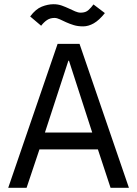

<svg xmlns="http://www.w3.org/2000/svg" viewBox="-20 -890 650 910"><path d="M253 -682H357L591 0H504L444 -182H167L106 0H19ZM417 -262 307 -602H304L193 -262ZM477 -828Q450 -794 424.5 -779.5Q399 -765 374 -765Q349 -765 329.5 -771Q310 -777 293.5 -784.5Q277 -792 263.5 -798.5Q250 -805 238 -805Q218 -805 203 -795Q188 -785 175 -768L123 -812Q149 -847 178 -858.5Q207 -870 234 -870Q255 -870 273 -863.5Q291 -857 307 -849.5Q323 -842 336.5 -836Q350 -830 363 -830Q386 -830 399.5 -842.5Q413 -855 423 -869Z"/></svg>

Font: Actor
Style: Regular
Weight: 400
Designer: Thomas Junold
Foundry: Thomas Junold
Version: Version 1.001